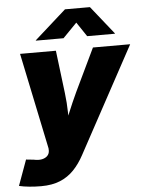

<svg xmlns="http://www.w3.org/2000/svg" viewBox="-85 -810 809 1066"><g transform="rotate(-5 320.0 -276.5)"><path d="M-22 194.3 29.8 51.8 72.3 56.2Q98.6 62 118.2 57.9Q137.7 53.7 148.7 42.2Q159.7 30.8 160.2 13.2L159.7 0.5L47.9 -535.6H247.6L276.9 -296.9Q283.7 -242.2 284.7 -186.5Q285.6 -130.9 288.1 -67.9H245.6Q268.6 -130.9 291.5 -186.8Q314.5 -242.7 339.8 -296.9L454.1 -535.6H661.6L341.3 55.2Q316.4 101.6 283.9 135.5Q251.5 169.4 207 188Q162.6 206.5 101.1 206.5Q67.9 206.5 35.4 203.4Q2.9 200.2 -22 194.3ZM295.9 -601.1H141.6V-603L317.9 -760.3H457L582.5 -603L582 -601.1H427.7L374 -681.2Z"/></g></svg>

Font: Inter 20pt Black
Style: Italic
Weight: 900
Italic angle: -9.3988°
Version: Version 4.001;git-66647c0bb